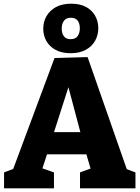

<svg xmlns="http://www.w3.org/2000/svg" viewBox="-20 -1019 756 1039"><path d="M675 -78 631 -117 713 -86V0H413V-86L490 -114L475 -90L441 -206L467 -184H222L241 -204L205 -94L201 -111L272 -86V0H2V-86L82 -116L43 -82L275 -705L454 -710ZM265 -281 254 -304H439L422 -277L332 -616L372 -615ZM362 -731Q314 -731 281 -749Q248 -767 231 -797Q214 -827 214 -864Q214 -901 231.5 -931.5Q249 -962 282.5 -980.5Q316 -999 365 -999Q413 -999 445.5 -981.5Q478 -964 495 -933.5Q512 -903 512 -866Q512 -830 495 -799Q478 -768 444.5 -749.5Q411 -731 362 -731ZM362 -807Q388 -807 400 -823.5Q412 -840 412 -866Q412 -891 400.5 -907Q389 -923 363 -923Q338 -923 326 -906.5Q314 -890 314 -864Q314 -839 325.5 -823Q337 -807 362 -807Z"/></svg>

Font: Bitter Thin ExtraBold
Style: Regular
Weight: 800
Version: Version 3.020